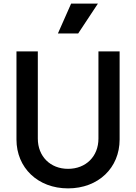

<svg xmlns="http://www.w3.org/2000/svg" viewBox="-20 -1029 752 1061"><path d="M356 12C524 12 641 -102 641 -258V-745H524V-263C524 -165 455 -96 356 -96C258 -96 189 -165 189 -263V-745H71V-258C71 -102 189 12 356 12ZM300 -844H412L521 -1009H373Z"/></svg>

Font: Mluvka SemiBold
Style: Regular
Weight: 600
Designer: Modified by Jiří Krblich, Original typeface by Gumpita Rahayu
Foundry: Gumpita Rahayu & Jiří Krblich
Version: Version 2.000;Glyphs 3.1.1 (3134)